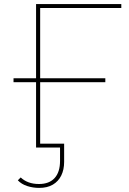

<svg xmlns="http://www.w3.org/2000/svg" viewBox="-20 -720 630 937"><path d="M156 0V-700H572V-681H176V0ZM171 197Q141 197 113 188Q85 179 67 160L81 146Q115 178 170 178Q220 178 246.5 149Q273 120 273 65V-8L281 0H156V-19H293V70Q293 108 279 136.5Q265 165 238 181Q211 197 171 197ZM46 -319V-338H494V-319Z"/></svg>

Font: Montserrat Thin
Style: Regular
Weight: 100
Designer: Julieta Ulanovsky
Foundry: Julieta Ulanovsky
Version: Version 9.000